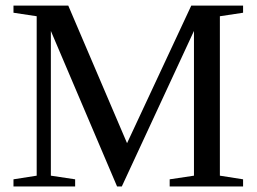

<svg xmlns="http://www.w3.org/2000/svg" viewBox="-20 -675 929 695"><path d="M420.9 0H403.8L164.1 -563V-39.1L252 -25.9V0H28.8V-25.9L112.8 -39.1V-616.2L28.8 -628.9V-654.8H227.1L439.9 -156.7L672.4 -654.8H859.9V-628.9L775.9 -616.2V-39.1L859.9 -25.9V0H594.2V-25.9L682.1 -39.1V-563Z"/></svg>

Font: Tinos
Style: Regular
Weight: 400
Designer: Steve Matteson
Foundry: Monotype Imaging Inc.
Version: Version 1.23